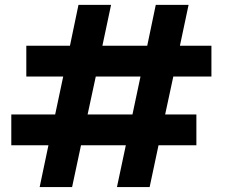

<svg xmlns="http://www.w3.org/2000/svg" viewBox="-20 -760 927 780"><path d="M25.9 -169.9V-294.9H204.1L236.8 -449.2H86.9V-574.2H264.2L298.8 -740.2H431.2L396 -574.2H578.1L612.8 -740.2H746.1L710.9 -574.2H838.9V-449.2H684.1L650.9 -294.9H777.8V-169.9H624L587.9 0H455.1L491.2 -169.9H309.1L272.9 0H141.1L176.8 -169.9ZM335.9 -294.9H518.1L550.8 -449.2H369.1Z"/></svg>

Font: Poppins SemiBold
Style: Regular
Weight: 600
Designer: Ninad Kale (Devanagari), Jonny Pinhorn (Latin)
Foundry: Indian Type Foundry
Version: 4.004